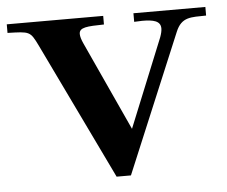

<svg xmlns="http://www.w3.org/2000/svg" viewBox="-72 -553 709 601"><g transform="rotate(-5 282.0 -252.5)"><path d="M-30 -478V-505H273V-478C220 -477 195 -476 195 -455C195 -447 198 -437 204 -424L332 -145L445 -423C449 -434 451 -443 451 -450C451 -474 428 -479 393 -479C386 -479 377 -478 368 -478V-505H594V-478C546 -477 517 -481 498 -435L316 0H271L64 -430C41 -477 40 -476 -30 -478Z"/></g></svg>

Font: Ortica Linear
Style: Bold
Weight: 700
Designer: Benedetta Bovani
Foundry: Collletttivo
Version: Version 2.000;Glyphs 3.1.2 (3151)